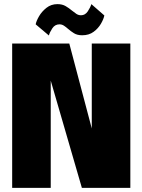

<svg xmlns="http://www.w3.org/2000/svg" viewBox="-20 -911 690 931"><path d="M39 0V-700H316L461 -152H425V-700H612V0H377L218.5 -546H226V0ZM378.5 -740Q354.5 -740 338.5 -750Q322.5 -760 310 -771Q300 -780 290 -786.5Q280 -793 268.5 -793Q246.5 -793 233.8 -773.8Q221 -754.5 217 -739L153 -793Q156 -809 169.2 -832Q182.5 -855 205.2 -873Q228 -891 258.5 -891Q282 -891 298.5 -881.2Q315 -871.5 328.5 -860Q340 -850.5 350.2 -843.8Q360.5 -837 373 -837Q393 -837 405.8 -856.2Q418.5 -875.5 423 -891L486 -836Q482.5 -818.5 469.5 -796Q456.5 -773.5 434 -756.8Q411.5 -740 378.5 -740Z"/></svg>

Font: Trispace Thin ExtraBold
Style: Regular
Weight: 800
Version: Version 1.210